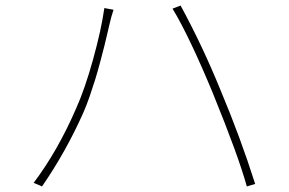

<svg xmlns="http://www.w3.org/2000/svg" viewBox="-20 -695 1040 690"><path d="M253 -304Q285 -375 314.5 -481.5Q344 -588 355 -666L388 -660Q380 -636 375 -614Q374 -611 367 -580Q360 -549 355 -529.5Q350 -510 340.5 -474Q331 -438 322.5 -410.5Q314 -383 302.5 -349.5Q291 -316 279 -289Q216 -148 131 -25L101 -38Q187 -152 253 -304ZM745 -360Q660 -565 600 -664L629 -675Q707 -532 773 -370Q844 -201 897 -34L867 -25Q837 -134 745 -360Z"/></svg>

Font: Noto Sans Korean Thin
Style: Regular
Weight: 250
Designer: Ryoko NISHIZUKA  (kana & ideographs); Paul D. Hunt (Latin, Greek & Cyrillic); Wenlong ZHANG  (bopomofo); Sandoll Communi
Foundry: Adobe Systems Incorporated
Version: Version 1.0001;PS 1;hotconv 1.0.78;makeotf.lib2.5.61930